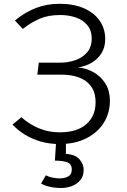

<svg xmlns="http://www.w3.org/2000/svg" viewBox="-20 -734 655 992"><path d="M287.2 -714.4Q360.5 -714.4 413.3 -691.3Q466.2 -668.2 494.9 -627.2Q523.6 -586.2 523.6 -532.3Q523.6 -488.7 503.3 -457.4Q483.1 -426.2 450.8 -408.2Q418.5 -390.3 382.1 -385.6Q422.6 -382.6 460.5 -362.3Q498.5 -342.1 523.1 -304.6Q547.7 -267.2 547.7 -211.8Q547.7 -149.7 515.9 -99.2Q484.1 -48.7 425.6 -19.2Q367.2 10.3 287.2 10.3Q215.9 10.3 153.1 -15.9Q90.3 -42.1 44.6 -90.3L90.3 -128.2Q132.8 -91.3 181.8 -70.8Q230.8 -50.3 288.7 -50.3Q377.9 -50.3 425.9 -92.3Q473.8 -134.4 473.8 -205.6Q473.8 -256.4 450.5 -287.9Q427.2 -319.5 387.9 -333.8Q348.7 -348.2 300 -348.2H172.8L180.5 -410.3H290.8Q331.8 -410.3 369 -423.1Q406.2 -435.9 430 -463.3Q453.8 -490.8 453.8 -534.9Q453.8 -576.4 431.8 -603.3Q409.7 -630.3 372.8 -643.3Q335.9 -656.4 290.8 -656.4Q228.7 -656.4 184.1 -636.9Q139.5 -617.4 97.9 -584.6L56.9 -628.2Q109.7 -671.3 165.9 -692.8Q222.1 -714.4 287.2 -714.4ZM350.8 142.6Q350.8 112.8 326.9 104.4Q303.1 95.9 263.6 95.9L270.8 -16.4H320.5V61Q370.3 64.6 391.3 89.7Q412.3 114.9 412.3 142.1Q412.3 175.4 395.1 196.4Q377.9 217.4 351.3 227.4Q324.6 237.4 295.4 237.4Q266.2 237.4 239 231.5Q211.8 225.6 192.3 214.4L216.9 171.8Q231.3 179.5 250.8 183.6Q270.3 187.7 287.2 187.7Q314.9 187.7 332.8 177.4Q350.8 167.2 350.8 142.6Z"/></svg>

Font: Fira Code Light
Style: Regular
Weight: 300
Monospace: yes
Designer: Carrois Corporate, Edenspiekermann AG, Nikita Prokopov
Foundry: Carrois Corporate, Edenspiekermann AG, Nikita Prokopov
Version: Version 6.000; ttfautohint (v1.8.2) -l 8 -r 50 -G 200 -x 14 